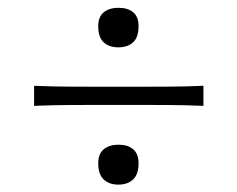

<svg xmlns="http://www.w3.org/2000/svg" viewBox="-20 -554 618 500"><path d="M288.1 -430.7Q312.5 -430.7 326.7 -443.8Q340.8 -457 340.8 -485.8Q340.8 -510.3 326.9 -522Q313 -533.7 288.6 -533.7Q264.6 -533.7 250.2 -522Q235.8 -510.3 235.8 -485.8Q235.8 -457 250 -443.8Q264.2 -430.7 288.1 -430.7ZM288.1 -73.2Q312.5 -73.2 326.7 -86.7Q340.8 -100.1 340.8 -128.9Q340.8 -153.3 326.9 -165.3Q313 -177.2 288.6 -177.2Q264.6 -177.2 250.2 -165.3Q235.8 -153.3 235.8 -128.9Q235.8 -100.1 250 -86.7Q264.2 -73.2 288.1 -73.2ZM68.8 -278.3Q114.7 -280.3 158 -280.5Q201.2 -280.8 238.3 -280.8H340.3Q377.9 -280.8 420.9 -280.5Q463.9 -280.3 509.8 -278.3V-330.6Q463.9 -328.6 420.9 -328.4Q377.9 -328.1 340.3 -328.1H238.3Q201.2 -328.1 158 -328.4Q114.7 -328.6 68.8 -330.6Z"/></svg>

Font: Pinar VF
Style: Regular
Weight: 300
Designer: Amin Abedi
Version: Version 2.000